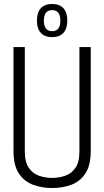

<svg xmlns="http://www.w3.org/2000/svg" viewBox="-20 -937 525 967"><path d="M48 -178V-700H105V-175Q105 -120 125.5 -91Q146 -62 177.5 -51.5Q209 -41 243 -41Q276 -41 307.5 -51.5Q339 -62 359.5 -91Q380 -120 380 -175V-700H437V-178Q437 -103 409.5 -62.5Q382 -22 338 -6Q294 10 242 10Q192 10 147.5 -6Q103 -22 75.5 -62.5Q48 -103 48 -178ZM243 -750Q205 -750 185.5 -771.5Q166 -793 166 -833Q166 -874 185.5 -895.5Q205 -917 243 -917Q280 -917 299.5 -895.5Q319 -874 319 -833Q319 -793 299.5 -771.5Q280 -750 243 -750ZM243 -780Q284 -780 284 -833Q284 -886 243 -886Q201 -886 201 -833Q201 -780 243 -780Z"/></svg>

Font: Georama SemiCondensed Light
Style: Regular
Weight: 300
Width: 4
Designer: Jean-Baptiste Levee
Foundry: Production Type
Version: Version 1.000